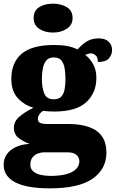

<svg xmlns="http://www.w3.org/2000/svg" viewBox="-34 -797 633 1050"><path d="M239 233Q112 233 49 200Q-14 167 -14 103Q-14 71 3.5 46.5Q21 22 53 7Q85 -8 128 -10Q97 -21 69.5 -41Q42 -61 42 -98Q42 -133 71.5 -158.5Q101 -184 149 -208Q99 -222 63.5 -260Q28 -298 28 -366Q28 -455 84.5 -503Q141 -551 262 -551Q302 -551 332 -545.5Q362 -540 390 -527Q407 -545 423.5 -558.5Q440 -572 460 -579.5Q480 -587 507 -587Q542 -587 560.5 -568.5Q579 -550 579 -524Q579 -498 562 -478Q545 -458 501 -458Q501 -485 488 -495Q475 -505 465 -505Q454 -505 446 -502Q438 -499 432 -497Q458 -477 475.5 -446Q493 -415 493 -371Q493 -289 437.5 -238Q382 -187 262 -187Q252 -187 232 -188Q212 -189 204 -191Q194 -188 183.5 -174.5Q173 -161 173 -146Q173 -131 186 -125Q199 -119 216 -119H336Q408 -119 455 -101.5Q502 -84 525 -49.5Q548 -15 548 37Q548 128 472 180.5Q396 233 239 233ZM242 165Q291 165 326.5 156Q362 147 381 128.5Q400 110 400 84Q400 65 384.5 50.5Q369 36 335 36H206Q192 36 174.5 42Q157 48 144.5 63Q132 78 132 104Q132 126 147 139.5Q162 153 187.5 159Q213 165 242 165ZM260 -254Q288 -254 301.5 -269Q315 -284 319.5 -309.5Q324 -335 324 -365Q324 -396 319.5 -423Q315 -450 301.5 -466.5Q288 -483 260 -483Q233 -483 219 -466Q205 -449 200 -422Q195 -395 195 -364Q195 -320 207.5 -287Q220 -254 260 -254ZM256 -619Q211 -619 180.5 -639.5Q150 -660 150 -698Q150 -739 180.5 -758Q211 -777 256 -777Q299 -777 331 -758Q363 -739 363 -698Q363 -660 331 -639.5Q299 -619 256 -619Z"/></svg>

Font: Noto Serif Hebrew Black
Style: Regular
Weight: 900
Version: Version 2.003